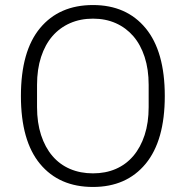

<svg xmlns="http://www.w3.org/2000/svg" viewBox="-20 -730 737 762"><path d="M349 12Q215 12 139 -79.5Q63 -171 63 -349Q63 -527 139 -618.5Q215 -710 349 -710Q482 -710 558 -618Q634 -526 634 -349Q634 -172 558 -80Q482 12 349 12ZM349 -42Q399 -42 439.5 -59.5Q480 -77 509 -111Q538 -145 554 -194Q570 -243 570 -305V-393Q570 -455 554 -504Q538 -553 509 -586.5Q480 -620 439.5 -638Q399 -656 349 -656Q299 -656 258 -638Q217 -620 188 -586.5Q159 -553 143 -504Q127 -455 127 -393V-305Q127 -243 143 -194Q159 -145 188 -111Q217 -77 258 -59.5Q299 -42 349 -42Z"/></svg>

Font: IBM Plex Sans Devanagari Light
Style: Regular
Weight: 300
Designer: Mike Abbink, Paul van der Laan, Pieter van Rosmalen, Erin McLaughlin
Foundry: Bold Monday
Version: Version 1.1